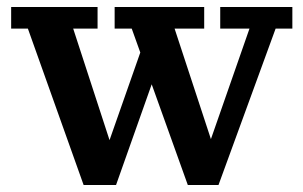

<svg xmlns="http://www.w3.org/2000/svg" viewBox="-20 -530 870 551"><path d="M519 1 358 -448H309V-510H566V-448H481L600 -86L570 -87L696 -448H612V-510H819V-448H771L607 1ZM220 1 60 -448H12V-510H260V-448H190L308 -86L280 -87L399 -426L427 -321L313 1Z"/></svg>

Font: Montagu Slab 120pt Medium
Style: Regular
Weight: 500
Designer: Florian Karsten
Foundry: Florian Karsten
Version: Version 1.000